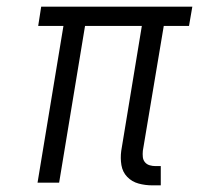

<svg xmlns="http://www.w3.org/2000/svg" viewBox="-20 -550 640 578"><path d="M439 8Q417 8 397 2.5Q377 -3 363 -17.5Q349 -32 345.5 -53Q342 -74 345 -96L407 -472H236L158 0H93L171 -472H95L104 -530H559L549 -472H473L410 -96Q409 -86 410 -77Q411 -68 416.5 -61.5Q422 -55 430.5 -52.5Q439 -50 448 -50H464V8Z"/></svg>

Font: Iosevka Slab Light Extended
Style: Italic
Weight: 300
Width: 7
Italic angle: -9°
Monospace: yes
Designer: Belleve Invis
Foundry: Belleve Invis
Version: Version 11.1.0; ttfautohint (v1.8.3)